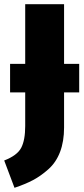

<svg xmlns="http://www.w3.org/2000/svg" viewBox="-35 -715 399 914"><path d="M342 -411V-275H270V-108Q270 -42 251 8Q232 58 195.5 90.5Q159 123 122 142.5Q85 162 34 179L-15 49Q47 25 66 -11.5Q85 -48 85 -115V-275H13V-411H85V-695H270V-411Z"/></svg>

Font: FiraGO ExtraBold
Style: Regular
Weight: 800
Designer: bBox Type
Foundry: bBox Type GmbH
Version: Version 1.001;PS 001.001;hotconv 1.0.88;makeotf.lib2.5.64775